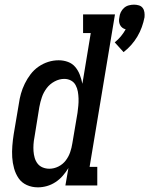

<svg xmlns="http://www.w3.org/2000/svg" viewBox="-20 -797 641 825"><path d="M511 -573 473 -615Q488 -627 499.5 -641Q511 -655 520 -671Q512 -673 505.5 -678Q499 -683 495.5 -690.5Q492 -698 491.5 -706Q491 -714 493 -723Q494 -734 499 -744.5Q504 -755 513 -763Q522 -771 533.5 -774Q545 -777 556 -777Q566 -777 576.5 -774Q587 -771 593 -763Q599 -755 600.5 -744.5Q602 -734 601 -723Q597 -702 589.5 -681Q582 -660 570.5 -640.5Q559 -621 544 -604Q529 -587 511 -573ZM143 8Q117 8 95 -2Q73 -12 60 -31Q47 -50 40.5 -73.5Q34 -97 32.5 -121Q31 -145 33 -170.5Q35 -196 39 -221L61 -351Q64 -373 70 -394.5Q76 -416 86.5 -437.5Q97 -459 111.5 -478Q126 -497 145.5 -510.5Q165 -524 187 -531Q209 -538 232 -538Q253 -538 272 -531Q291 -524 303.5 -509Q316 -494 323 -475.5Q330 -457 334 -437L370 -655H337V-735H474L365 -80H398V0H261L274 -75Q263 -57 249.5 -41.5Q236 -26 218.5 -14.5Q201 -3 181.5 2.5Q162 8 143 8ZM192 -72Q212 -72 231 -81.5Q250 -91 262.5 -107.5Q275 -124 281.5 -143Q288 -162 291 -182L313 -312Q315 -327 316.5 -342.5Q318 -358 317.5 -373.5Q317 -389 314.5 -403.5Q312 -418 305 -431Q298 -444 285 -451Q272 -458 256 -458Q235 -458 214.5 -447Q194 -436 180.5 -418Q167 -400 160 -379.5Q153 -359 149 -337L128 -207Q125 -192 124 -177Q123 -162 124 -147.5Q125 -133 129 -119Q133 -105 141.5 -94Q150 -83 163.5 -77.5Q177 -72 192 -72Q192 -72 192 -72Q192 -72 192 -72Z"/></svg>

Font: Iosevka Slab Medium Oblique
Style: Regular
Weight: 500
Italic angle: -9°
Monospace: yes
Designer: Belleve Invis
Foundry: Belleve Invis
Version: Version 11.1.1; ttfautohint (v1.8.3)